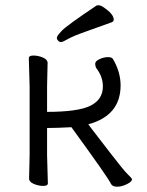

<svg xmlns="http://www.w3.org/2000/svg" viewBox="-20 -693 554 726"><path d="M403 -609Q354 -591 305.5 -574Q257 -557 237 -545.5Q217 -534 211 -534Q205 -534 200 -539Q195 -544 195 -550.5Q195 -557 214 -577Q233 -597 345 -672Q347 -673 354 -673Q361 -673 374 -664Q410 -639 410 -619Q410 -612 403 -609ZM90 -18 92 -106V-366L89 -473Q89 -483 106.5 -483Q124 -483 142 -475.5Q160 -468 160 -455L158 -366V-270Q276 -270 322.5 -293.5Q369 -317 369 -366Q369 -403 345 -434Q340 -442 340 -452Q340 -462 356.5 -469.5Q373 -477 388 -477Q403 -477 407 -470Q436 -421 436 -370Q436 -256 314 -223Q315 -221 328.5 -203.5Q342 -186 395.5 -116.5Q449 -47 464 -33Q479 -19 479 -15Q479 -6 459.5 3.5Q440 13 423 13Q406 13 400 3Q392 -17 250 -212Q193 -209 158 -209V-106L161 0Q161 10 143.5 10Q126 10 108 2.5Q90 -5 90 -18Z"/></svg>

Font: LXGW WenKai Lite
Style: Regular
Weight: 400
Designer: LXGW / Fontworks Inc.
Foundry: LXGW / Fontworks Inc.
Version: Version 1.511; March 25, 2025